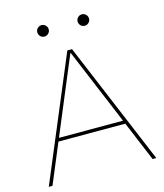

<svg xmlns="http://www.w3.org/2000/svg" viewBox="-130 -1007 945 1104"><g transform="rotate(-15 342.0 -454.5)"><path d="M22 0 328 -730H356L662 0H640L343 -711H341L44 0ZM132 -237V-257H552V-237ZM222 -841Q208 -841 198 -851Q188 -861 188 -875Q188 -889 198 -899Q208 -909 222 -909Q236 -909 246 -899Q256 -889 256 -875Q256 -861 246 -851Q236 -841 222 -841ZM462 -841Q448 -841 438 -851Q428 -861 428 -875Q428 -889 438 -899Q448 -909 462 -909Q476 -909 486 -899Q496 -889 496 -875Q496 -861 486 -851Q476 -841 462 -841Z"/></g></svg>

Font: M PLUS 2 Thin Thin
Style: Regular
Weight: 250
Version: Version 1.001